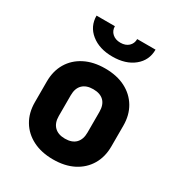

<svg xmlns="http://www.w3.org/2000/svg" viewBox="-186 -909 972 1043"><g transform="rotate(30 300.0 -387.5)"><path d="M300 10Q227 10 173 -17.5Q119 -45 89.5 -94.5Q60 -144 60 -210V-340Q60 -406 89.5 -455.5Q119 -505 173 -532.5Q227 -560 300 -560Q374 -560 427.5 -532.5Q481 -505 510.5 -455.5Q540 -406 540 -340V-210Q540 -144 510.5 -94.5Q481 -45 427.5 -17.5Q374 10 300 10ZM300 -120Q344 -120 367 -143.5Q390 -167 390 -210V-340Q390 -384 367 -407Q344 -430 300 -430Q257 -430 233.5 -407Q210 -384 210 -340V-210Q210 -167 233.5 -143.5Q257 -120 300 -120ZM300 -635Q218 -635 166.5 -676.5Q115 -718 115 -785H230Q230 -757 249.5 -739.5Q269 -722 300 -722Q332 -722 351 -739.5Q370 -757 370 -785H485Q485 -718 434 -676.5Q383 -635 300 -635Z"/></g></svg>

Font: Tiny ExtraBold
Style: Regular
Weight: 800
Designer: Philipp Nurullin, Konstantin Bulenkov
Foundry: JetBrains
Version: Version 2.251; ttfautohint (v1.8.4.7-5d5b)